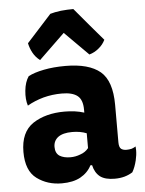

<svg xmlns="http://www.w3.org/2000/svg" viewBox="-55 -819 666 884"><g transform="rotate(-5 277.5 -377.5)"><path d="M340.8 -51.8Q348.6 -16.6 372.1 2Q395.5 19.5 439.5 19.5Q464.8 19.5 485.4 13.7Q505.9 7.8 522.5 -2.9Q535.2 -24.4 543 -56.6Q548.8 -81.1 548.8 -102.5Q548.8 -111.3 547.9 -120.1Q540 -115.2 529.3 -111.3Q517.6 -108.4 504.9 -108.4Q490.2 -108.4 480.5 -115.2Q470.7 -123 470.7 -146.5Q470.7 -204.1 470.7 -319.3Q470.7 -429.7 418.9 -473.6Q366.2 -517.6 257.8 -517.6Q202.1 -517.6 158.2 -508.8Q113.3 -500 85.9 -485.4Q68.4 -460 64.5 -419.9Q60.5 -379.9 70.3 -350.6Q103.5 -370.1 145.5 -381.8Q186.5 -392.6 230.5 -392.6Q279.3 -392.6 302.7 -374Q326.2 -355.5 326.2 -309.6Q326.2 -305.7 326.2 -295.9Q304.7 -302.7 282.2 -305.7Q259.8 -308.6 235.4 -308.6Q148.4 -308.6 89.8 -270.5Q31.2 -231.4 31.2 -139.6Q31.2 -52.7 80.1 -16.6Q128.9 19.5 195.3 19.5Q247.1 19.5 281.2 1Q316.4 -18.6 333 -51.8Q335.9 -51.8 340.8 -51.8ZM329.1 -131.8Q314.5 -113.3 291 -105.5Q268.6 -96.7 245.1 -96.7Q214.8 -96.7 195.3 -108.4Q175.8 -121.1 175.8 -150.4Q175.8 -178.7 197.3 -195.3Q219.7 -211.9 262.7 -211.9Q281.2 -211.9 297.9 -209Q314.5 -206.1 329.1 -200.2Q329.1 -177.7 329.1 -131.8ZM95.7 -636.7Q100.6 -613.3 112.3 -591.8Q124 -570.3 144.5 -554.7Q184.6 -593.8 263.7 -669.9Q291 -642.6 373 -560.5Q397.5 -567.4 417 -584Q436.5 -599.6 447.3 -622.1Q403.3 -672.9 317.4 -775.4Q289.1 -775.4 259.8 -772.5Q229.5 -768.6 210 -762.7Q171.9 -720.7 95.7 -636.7Z"/></g></svg>

Font: cl
Style: Bold
Weight: 400
Designer: Mitja Miklavcic
Version: Version 7.504; 2011; Build 1021